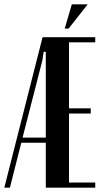

<svg xmlns="http://www.w3.org/2000/svg" viewBox="-41 -873 483 893"><path d="M402 -700V-676H280V-369H381V-345H280V-24H402V0H172V-209H58L5 0H-21L157 -700ZM156 -592 64 -233H172V-632H162ZM260 -740 293 -853H367L278 -740Z"/></svg>

Font: Moniqa Extra Bold Narrow Heading
Style: Regular
Weight: 800
Width: 4
Designer: Rajesh Rajput
Foundry: Rajesh Rajput
Version: Version 1.000;December 15, 2022;FontCreator 14.0.0.2794 32-b